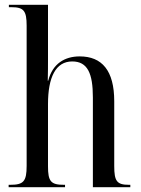

<svg xmlns="http://www.w3.org/2000/svg" viewBox="-20 -780 587 800"><path d="M16 0H251V-10H246C192 -10 180 -24 180 -87V-346C180 -458 212 -524 281 -524C345 -524 367 -474 367 -374V0H523V-10H517C467 -10 456 -25 456 -88V-358C456 -486 405 -545 312 -545C250 -545 199 -515 181 -444H179C180 -484 180 -504 180 -529V-760H17V-750H28C79 -750 91 -735 91 -673V-89C91 -24 78 -10 23 -10H16Z"/></svg>

Font: Noto Serif Display Condensed
Style: Regular
Weight: 400
Width: 3
Designer: Monotype Design Team
Foundry: Monotype Imaging Inc.
Version: Version 2.009